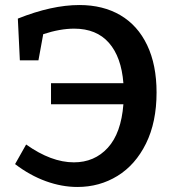

<svg xmlns="http://www.w3.org/2000/svg" viewBox="-20 -733 691 764"><path d="M603 -365Q603 -247 561 -162Q519 -77 447.5 -33Q376 11 288 11Q226 11 162.5 -12Q99 -35 40 -80L84 -158Q184 -87 274 -87Q356 -87 409 -145Q462 -203 471 -318H183V-402H471Q463 -506 413.5 -562.5Q364 -619 275 -619Q219 -619 152 -597L133 -493H59L51 -659Q186 -713 296 -713Q390 -713 459 -672.5Q528 -632 565.5 -553.5Q603 -475 603 -365Z"/></svg>

Font: Bitter Pro SemiBold
Style: Regular
Weight: 600
Designer: Sol Matas, and Bitter project Authors
Foundry: Sol Matas
Version: Version 1.010